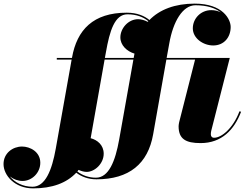

<svg xmlns="http://www.w3.org/2000/svg" viewBox="-222 -780 1356 1060"><path d="M1109 -163 1100 -165.5C1065 -72 1001.5 -19.5 960 -19.5C947.5 -19.5 942 -28 942 -38.5C942 -43.5 942.5 -51 944 -57L1046.5 -460H698L712.5 -540C733.5 -661 786.5 -751 857 -751C923.5 -751 968.5 -734 997.5 -711.5C982 -719.5 964 -724 944.5 -724C886 -724 842.5 -677.5 842.5 -623.5C842.5 -568.5 900 -529 955 -529C1015.5 -529 1051.5 -575 1051.5 -631C1051.5 -673 1009 -760 853 -760C744.5 -760 659.5 -727.5 603 -669.5C575 -692.5 534.5 -710 478 -710C293 -710 202.5 -615.5 175.5 -461.5L175 -460H91.5V-451H173.5L86 40C64.5 161 28 251 -42.5 251C-96 251 -141 227 -167.5 194C-147.5 210 -122 219 -97.5 219C-45 219 0.5 173.5 0.5 118.5C0.5 58.5 -55.5 29 -100.5 29C-151 29 -202.5 65 -202.5 126C-202.5 188 -140.5 260 -39.5 260C66 260 145.5 230.5 199 173.5C227 195 264.5 210 310.5 210C490.5 210 595 124.5 623.5 -38.5L696.5 -451H855L767 -105C765.5 -98.5 764 -88 764 -83C764 -12.5 803.5 10 885.5 10C1001.5 10 1071 -63 1109 -163ZM362.5 -490C383.5 -611 411.5 -701 482 -701C532.5 -701 570.5 -685 597 -663C595.5 -662 594.5 -660.5 593.5 -659.5C576.5 -668.5 557.5 -674 540.5 -674C486 -674 442.5 -623.5 442.5 -573.5C442.5 -530 478.5 -496.5 520.5 -484L516 -460H357ZM256.5 169C301 169 350.5 123.5 350.5 68.5C350.5 21 315.5 -7.5 278.5 -17L355.5 -451H514.5L436 -10C414.5 111 378 201 307.5 201C267 201 231.5 187.5 205 166.5C207.5 164 210 161 212 158C227.5 165 243 169 256.5 169Z"/></svg>

Font: Bodoni* 24pt Fatface
Style: Italic
Weight: 900
Italic angle: -13°
Version: Version 2.3